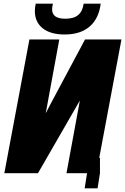

<svg xmlns="http://www.w3.org/2000/svg" viewBox="-20 -939 678 1041"><path d="M169 -879Q169 -898 173.5 -919H267Q262.5 -902.5 262.5 -889Q262.5 -863 280.2 -850.2Q298 -837.5 334.5 -837.5Q380 -837.5 404 -857.8Q428 -878 433.5 -919H526Q515.5 -837 465.2 -794.5Q415 -752 331 -752Q253 -752 211 -786Q169 -820 169 -879ZM139.5 -725H301.5L228 -325L253.5 -374L441 -725H638.5L518 -83H522V0L509 82H439L452 0H340.5L413 -394L186 0H3.5Z"/></svg>

Font: JuliaMono Black
Style: Italic
Weight: 900
Italic angle: -9°
Monospace: yes
Designer: cormullion
Foundry: corm
Version: Version 0.057; ttfautohint (v1.8.4)